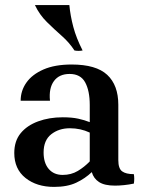

<svg xmlns="http://www.w3.org/2000/svg" viewBox="-20 -718 568 753"><path d="M192 15Q124 15 80 -20Q36 -55 36 -118Q36 -165 61 -195.5Q86 -226 129.5 -242Q173 -258 226 -258Q262 -258 287 -252.5Q312 -247 332 -239V-198Q296 -215 254 -215Q211 -215 181 -191.5Q151 -168 151 -120Q151 -79 171 -55.5Q191 -32 226 -32Q259 -32 285 -47.5Q311 -63 332 -85L340 -43Q314 -18 279 -1.5Q244 15 192 15ZM444 -307V-90Q444 -57 459 -46Q474 -35 505 -35Q508 -17 505 2Q486 6 466.5 8Q447 10 431 10Q390 10 368.5 -4Q347 -18 340 -43L332 -85V-306Q332 -362 314 -395Q296 -428 253 -428Q212 -428 191.5 -400Q171 -372 176 -323H61Q61 -362 83.5 -394Q106 -426 150.5 -445.5Q195 -465 261 -465Q357 -465 400.5 -424.5Q444 -384 444 -307ZM117 -698H252Q256 -656 267.5 -612.5Q279 -569 304 -520Q288 -517 272 -520Q252 -551 222.5 -577Q193 -603 164 -631.5Q135 -660 117 -698Z"/></svg>

Font: Poltawski Nowy SemiBold
Style: Regular
Weight: 600
Version: Version 1.001;gftools[0.9.25]